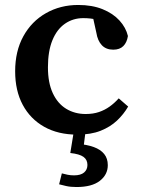

<svg xmlns="http://www.w3.org/2000/svg" viewBox="-20 -528 567 773"><path d="M291 14Q214 14 158 -17.5Q102 -49 71.5 -106Q41 -163 41 -241Q41 -322 74 -382Q107 -442 165 -475Q223 -508 295 -508Q351 -508 393 -491Q435 -474 461 -445.5Q487 -417 495 -383Q491 -357 476.5 -342.5Q462 -328 436 -328Q407 -328 390 -346Q373 -364 368 -396L349 -482L415 -432Q393 -443 369 -449Q345 -455 315 -455Q274 -455 241.5 -432.5Q209 -410 191 -366Q173 -322 173 -257Q173 -195 192.5 -153Q212 -111 246.5 -90Q281 -69 325 -69Q355 -69 378.5 -77Q402 -85 421.5 -99Q441 -113 458 -132L496 -99Q478 -68 451 -42.5Q424 -17 385 -1.5Q346 14 291 14ZM263 88 278 -4H325L315 76L291 51Q330 54 357.5 64Q385 74 399.5 92Q414 110 414 137Q414 175 382 200Q350 225 288 225Q264 225 246.5 221Q229 217 218 214L229 170Q240 173 252 175.5Q264 178 278 178Q305 178 318.5 166.5Q332 155 332 136Q332 115 316 103.5Q300 92 263 88Z"/></svg>

Font: Source Serif 4 SemiBold
Style: Regular
Weight: 600
Designer: Frank Grießhammer
Foundry: Adobe Systems Incorporated
Version: Version 4.004;hotconv 1.0.116;makeotfexe 2.5.65601